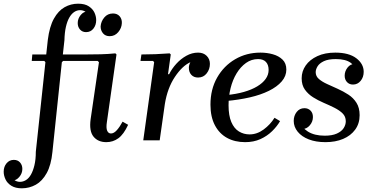

<svg xmlns="http://www.w3.org/2000/svg" viewBox="-125 -760 2028 1040"><path d="M-7 260Q-41 260 -63 246.5Q-85 233 -95 212Q-105 191 -105 170Q-105 143 -89.5 124.5Q-74 106 -50 106Q-29 106 -16.5 120Q-4 134 -4 155Q-4 179 -20.5 198.5Q-37 218 -58 218Q-78 218 -87 203Q-96 188 -96 176L-69 178Q-68 199 -52 212Q-36 225 -17 225Q0 225 15.5 215.5Q31 206 42.5 186Q54 166 61.5 135Q69 104 69 62L121 -423L115 -430H217L210 -423L159 63Q152 134 128 177.5Q104 221 69 240.5Q34 260 -7 260ZM47 -430 50 -465H342L339 -430ZM125 -461 134 -544Q143 -616 167 -659Q191 -702 225 -721Q259 -740 298 -740Q335 -740 356.5 -725.5Q378 -711 387 -691Q396 -671 396 -651Q396 -624 381 -605Q366 -586 341 -586Q321 -586 308.5 -600Q296 -614 296 -635Q296 -659 312 -678.5Q328 -698 350 -698Q370 -698 379 -683.5Q388 -669 388 -656L361 -657Q360 -678 344.5 -691.5Q329 -705 309 -705Q292 -705 277 -695Q262 -685 250.5 -665Q239 -645 232 -614.5Q225 -584 224 -542L215 -461Z M539 -101 569 -84Q545 -32 516 -11Q487 10 451 10Q406 10 381.5 -20Q357 -50 366 -115L411 -423L404 -430H334L339 -465Q380 -465 420 -466Q460 -467 500 -471L506 -465L454 -99Q449 -67 455.5 -52Q462 -37 476 -37Q492 -37 508 -55Q524 -73 539 -101ZM469 -564Q446 -564 433 -579.5Q420 -595 420 -617Q422 -644 440 -665.5Q458 -687 487 -687Q510 -687 523 -672Q536 -657 535 -635Q534 -608 515.5 -586Q497 -564 469 -564Z M651 0 710 -423 704 -430H636L641 -465Q680 -465 717 -466.5Q754 -468 794 -471L800 -465L785 -358H791Q806 -388 830 -414.5Q854 -441 884.5 -458Q915 -475 948 -475Q977 -475 994.5 -457.5Q1012 -440 1012 -414Q1012 -385 994.5 -362.5Q977 -340 948 -340Q925 -340 911.5 -354.5Q898 -369 898 -393Q898 -407 906 -423Q862 -403 822 -343Q782 -283 768 -197L740 0Z M1203 10Q1147 10 1105 -13Q1063 -36 1039 -81.5Q1015 -127 1015 -193Q1015 -276 1051 -339.5Q1087 -403 1148.5 -439Q1210 -475 1286 -475Q1321 -475 1353 -466Q1385 -457 1405.5 -437Q1426 -417 1426 -383Q1426 -348 1401 -319Q1376 -290 1331.5 -268Q1287 -246 1228 -232.5Q1169 -219 1101 -213V-245Q1154 -250 1196 -262Q1238 -274 1268 -292Q1298 -310 1314 -332.5Q1330 -355 1330 -381Q1330 -409 1315.5 -424.5Q1301 -440 1273 -440Q1237 -440 1207.5 -419Q1178 -398 1156.5 -362.5Q1135 -327 1124 -282.5Q1113 -238 1113 -190Q1113 -134 1128 -99Q1143 -64 1169 -48Q1195 -32 1227 -32Q1267 -32 1303 -58.5Q1339 -85 1362 -122L1392 -104Q1376 -76 1349 -49.5Q1322 -23 1285.5 -6.5Q1249 10 1203 10Z M1638 10Q1586 10 1547.5 -5Q1509 -20 1487.5 -46.5Q1466 -73 1466 -105Q1466 -133 1482 -153.5Q1498 -174 1524 -174Q1544 -174 1557 -161Q1570 -148 1570 -126Q1570 -101 1553 -81Q1536 -61 1512 -61Q1494 -61 1486.5 -72.5Q1479 -84 1479 -98H1507Q1507 -70 1542.5 -47.5Q1578 -25 1634 -25Q1674 -25 1699.5 -36.5Q1725 -48 1736.5 -66Q1748 -84 1748 -103Q1748 -129 1730.5 -146Q1713 -163 1686 -176.5Q1659 -190 1628.5 -203Q1598 -216 1571 -233Q1544 -250 1526.5 -274.5Q1509 -299 1509 -336Q1509 -374 1531 -405.5Q1553 -437 1594 -456Q1635 -475 1691 -475Q1765 -475 1805 -444.5Q1845 -414 1845 -371Q1845 -342 1828.5 -322Q1812 -302 1787 -302Q1767 -302 1754.5 -315.5Q1742 -329 1742 -350Q1742 -374 1757.5 -394Q1773 -414 1798 -414Q1817 -414 1823.5 -402Q1830 -390 1830 -375H1802Q1802 -400 1774.5 -420Q1747 -440 1694 -440Q1653 -440 1629 -428.5Q1605 -417 1595 -400.5Q1585 -384 1585 -369Q1585 -347 1602.5 -332Q1620 -317 1646.5 -305Q1673 -293 1704 -279Q1735 -265 1762 -247.5Q1789 -230 1806 -203Q1823 -176 1823 -136Q1823 -91 1799 -58Q1775 -25 1733.5 -7.5Q1692 10 1638 10Z"/></svg>

Font: Brygada 1918 Medium
Style: Italic
Weight: 500
Italic angle: -8°
Designer: Mateusz Machalski | Borys Kosmynka | Przemek Hoffer
Foundry: NIEPODLEGLA 2018
Version: Version 3.006